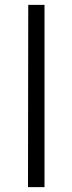

<svg xmlns="http://www.w3.org/2000/svg" viewBox="-20 -770 298 790"><path d="M95.2 0 96.2 -750H163.1V0Z"/></svg>

Font: Oakes Grotesk
Style: Light
Weight: 300
Designer: Samuel Oakes
Foundry: Samuel Oakes
Version: Version 1.0 | wf-rip DC20170320